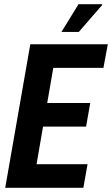

<svg xmlns="http://www.w3.org/2000/svg" viewBox="-20 -899 536 919"><path d="M5 0 125 -687H496L475 -574H235L206 -406H412L392 -293H186L155 -113H399L379 0ZM274 -746 356 -879H469V-875L357 -746Z"/></svg>

Font: Archivo ExtraCondensed
Style: Bold Italic
Weight: 700
Width: 2
Italic angle: -10°
Designer: Hector Gatti
Foundry: Omnibus-Type
Version: Version 2.001